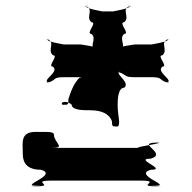

<svg xmlns="http://www.w3.org/2000/svg" viewBox="-20 -634 673 674"><path d="M393 -265C393 -284 394 -326 416 -326C438 -344 386 -373 398 -382C420 -382 374 -381 396 -381C427 -371 413 -363 453 -363H513C553 -363 536 -353 568 -344C590 -344 548 -346 570 -346C583 -356 528 -382 550 -400C572 -400 528 -440 550 -440C572 -458 539 -486 570 -496C592 -496 546 -497 568 -497C580 -488 509 -478 513 -478H453C457 -478 383 -470 396 -460C418 -460 376 -458 398 -458C430 -467 394 -497 416 -515C438 -515 394 -556 416 -556C438 -574 404 -602 435 -612C457 -612 412 -614 434 -614C446 -605 374 -594 378 -594H338C342 -594 271 -605 283 -614C305 -614 259 -612 281 -612C312 -602 279 -574 301 -556C323 -556 279 -515 301 -515C323 -497 287 -467 319 -458C341 -458 298 -460 320 -460C333 -470 259 -478 263 -478H203C207 -478 136 -488 148 -497C170 -497 124 -496 146 -496C177 -486 144 -458 166 -440C188 -440 144 -400 166 -400C188 -382 133 -356 146 -346C168 -346 126 -344 148 -344C180 -353 163 -363 203 -363H263C303 -363 333 -372 342 -400C342 -418 341 -421 319 -421C287 -412 278 -382 278 -383C278 -402 277 -361 259 -361C240 -343 229 -314 220 -286C220 -267 222 -266 200 -266C188 -275 214 -284 232 -266C232 -247 273 -247 295 -247C335 -247 363 -236 373 -208C373 -189 375 -190 394 -190C404 -200 393 -228 393 -265ZM60 -96C60 -77 62 -38 124 -38C186 -20 50 18 105 18C167 18 44 20 106 20C179 20 82 0 162 0H472C552 0 454 20 527 20C589 20 466 18 528 18C582 18 447 -20 509 -38C571 -38 447 -77 509 -77C571 -95 455 -133 528 -133C590 -133 465 -134 527 -134C580 -134 428 -115 472 -115H162C206 -115 180 -126 170 -154C170 -172 167 -171 105 -171C50 -171 60 -132 60 -96Z"/></svg>

Font: Hussar Przerywany
Style: Regular
Weight: 400
Foundry: Cannot Into Space Fonts
Version: Version 0.982